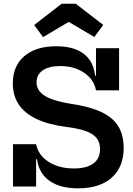

<svg xmlns="http://www.w3.org/2000/svg" viewBox="-20 -1018 724 1048"><path d="M406.5 10Q308.5 10 250.5 -30.8Q192.5 -71.5 182 -148.5H159L177 -231Q189.5 -170 246 -134.2Q302.5 -98.5 383 -98.5Q453 -98.5 489.5 -125.5Q526 -152.5 526 -204Q526 -239.5 508 -263.2Q490 -287 450.2 -301.8Q410.5 -316.5 344 -325Q245.5 -337.5 180.2 -368.2Q115 -399 82.5 -447.5Q50 -496 50 -563Q50 -658 113 -711.8Q176 -765.5 287.5 -765.5Q351 -765.5 396 -747.5Q441 -729.5 467.2 -693.8Q493.5 -658 499.5 -604.5H522.5L504 -525Q492.5 -585 438.5 -621.2Q384.5 -657.5 308.5 -657.5Q248 -657.5 213.8 -634.2Q179.5 -611 179.5 -568.5Q179.5 -539.5 198 -517.2Q216.5 -495 257 -479Q297.5 -463 363 -452Q466 -437.5 530.5 -407.8Q595 -378 625 -329.8Q655 -281.5 655 -211Q655 -106.5 589.8 -48.2Q524.5 10 406.5 10ZM51 0V-231H177V0ZM504 -525V-755H630V-525ZM393.5 -997.5 543.5 -882 495 -816 355 -898.5 215 -815.5 166.5 -881.5 316.5 -997.5Z"/></svg>

Font: Hepta Slab ExtraLight SemiBold
Style: Regular
Weight: 600
Version: Version 1.102